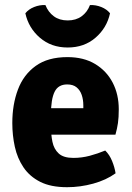

<svg xmlns="http://www.w3.org/2000/svg" viewBox="-20 -746 536 780"><path d="M130 -199V-306.5H318.5V-318Q318.5 -341 312 -360.2Q305.5 -379.5 291.2 -391.2Q277 -403 253 -403Q216.5 -403 201.8 -373Q187 -343 187 -280.5V-233.5Q187 -199.5 193 -170Q199 -140.5 218.5 -122.5Q238 -104.5 278 -104.5Q312 -104.5 344.8 -113.2Q377.5 -122 407.5 -134.5Q425 -117.5 435.5 -91.5Q446 -65.5 449.5 -42Q411.5 -14.5 358.8 0Q306 14.5 252.5 14.5Q186.5 14.5 143.5 -7.2Q100.5 -29 75.5 -66Q50.5 -103 40.2 -149.8Q30 -196.5 30 -246Q30 -321.5 52.8 -382Q75.5 -442.5 125 -478.2Q174.5 -514 254 -514Q320 -514 366.5 -486Q413 -458 437.8 -410.2Q462.5 -362.5 462.5 -302Q462.5 -268.5 459.2 -246.2Q456 -224 449 -199ZM427 -692Q414 -632.5 368 -592.8Q322 -553 255 -553Q188 -553 142 -592.8Q96 -632.5 83 -692Q96 -708.5 118.5 -717.5Q141 -726.5 164.5 -725.5Q176 -696.5 198.8 -679.8Q221.5 -663 255 -663Q288.5 -663 311.5 -679.8Q334.5 -696.5 345.5 -725.5Q369 -726.5 391.5 -717.5Q414 -708.5 427 -692Z"/></svg>

Font: Signika Light
Style: Bold
Weight: 700
Version: Version 2.003;gftools[0.9.32]